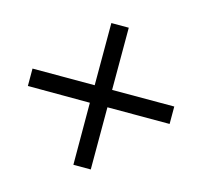

<svg xmlns="http://www.w3.org/2000/svg" viewBox="-80 -569 541 515"><g transform="rotate(-30 190.5 -311.0)"><path d="M68.8 -154.3 34.7 -188.5 156.2 -310.5 34.7 -432.6 68.8 -466.8 190.9 -344.7 313 -466.8 347.2 -432.6 225.1 -310.5 347.2 -188.5 313 -154.3 190.9 -276.4Z"/></g></svg>

Font: Elstob 14pt SemiBold
Style: Regular
Weight: 600
Designer: Peter S. Baker
Version: Version 1.015